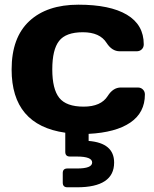

<svg xmlns="http://www.w3.org/2000/svg" viewBox="-20 -565 661 823"><path d="M29.8 -267.1Q29.8 -403.8 105.5 -474.4Q181.2 -544.9 316.2 -544.9Q451.2 -544.9 523.7 -502Q596.2 -459 596.2 -375Q596.2 -361.8 587.6 -353.5Q579.1 -345.2 565.9 -345.2H493.2Q460 -345.2 437 -380.9Q408.2 -426.8 335.2 -426.8Q262.2 -426.8 233.2 -389.4Q204.1 -352.1 204.1 -267.6Q204.1 -183.1 234.1 -145.5Q264.2 -107.9 338.6 -107.9Q413.1 -107.9 441.9 -153.8Q464.8 -189.9 498 -189.9H570.8Q584 -189.9 592.5 -181.4Q601.1 -172.9 601.1 -160.2Q601.1 -82 538.6 -39.6Q476.1 2.9 359.9 8.8V39.1Q469.2 47.9 469.2 131.8Q469.2 237.8 310.1 237.8H269Q249 237.8 249 217.8V176.8Q249 157.2 269 157.2H310.1Q375 157.2 375 131.6Q375 106 309.1 106H279.8Q259.8 106 259.8 85.9V3.9Q29.8 -28.8 29.8 -267.1Z"/></svg>

Font: Days One
Style: Regular
Weight: 400
Designer: Alexander Kalachev, Alexey Maslov, Jovanny Lemonad
Foundry: Alexander Kalachev, Alexey Maslov, Jovanny Lemonad
Version: Version 1.002